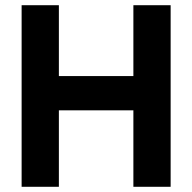

<svg xmlns="http://www.w3.org/2000/svg" viewBox="-20 -717 738 737"><path d="M63 -697H206V-425H492V-697H635V0H492V-293.5H206V0H63Z"/></svg>

Font: HK Grotesk ExtraBold
Style: Regular
Weight: 800
Designer: Alfredo Marco Pradil
Foundry: Hanken Design Co.
Version: Version 3.001